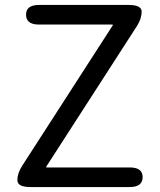

<svg xmlns="http://www.w3.org/2000/svg" viewBox="-20 -754 643 774"><path d="M102 0Q50 0 50 -28Q50 -55 69 -85L434 -651Q437 -655 432 -655H137Q85 -655 85 -695Q85 -734 137 -734H499Q551 -734 551 -707Q551 -679 532 -649L167 -83Q164 -79 169 -79H503Q555 -79 555 -40Q555 0 503 0Z"/></svg>

Font: Resource Han Rounded CN
Style: Regular
Weight: 400
Designer: Cyano Hao (round all glyphs); Ryoko NISHIZUKA  (kana, bopomofo & ideographs); Paul D. Hunt (Latin, Greek & Cyrillic); Sa
Foundry: Cyano Hao
Version: 0.990